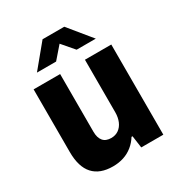

<svg xmlns="http://www.w3.org/2000/svg" viewBox="-174 -842 908 972"><g transform="rotate(-30 280.0 -356.0)"><path d="M205 12Q129 12 90 -31Q51 -74 51 -161V-527H206V-190Q206 -172 210 -158.5Q214 -145 222 -135.5Q230 -126 242 -121.5Q254 -117 269 -117Q294 -117 312.5 -130Q331 -143 341 -166.5Q351 -190 351 -220V-527H505V0H376L366 -71H360Q344 -45 320.5 -26Q297 -7 268 2.5Q239 12 205 12ZM108 -592 217 -724H344L452 -592H340L255 -691H306L220 -592Z"/></g></svg>

Font: Archivo SemiCondensed ExtraBold
Style: Regular
Weight: 800
Width: 4
Designer: Hector Gatti
Foundry: Omnibus-Type
Version: Version 2.001